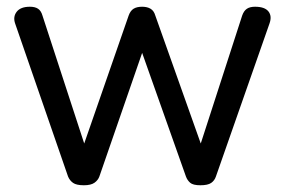

<svg xmlns="http://www.w3.org/2000/svg" viewBox="-20 -535 844 570"><path d="M229 15Q207 15 197 8Q187 1 182 -11L25 -465Q18 -485 29.5 -500Q41 -515 69 -515Q84 -515 93 -509Q102 -503 106 -489L230 -109L362 -489Q367 -503 376.5 -509Q386 -515 402 -515Q417 -515 427 -509Q437 -503 441 -489L576 -109L699 -489Q704 -503 713 -509Q722 -515 737 -515Q766 -515 777 -501Q788 -487 780 -465L621 -11Q617 1 607 8Q597 15 575 15Q553 15 544.5 7.5Q536 0 532 -11L402 -378L275 -11Q271 0 260.5 7.5Q250 15 229 15Z"/></svg>

Font: Playwrite NG Modern
Style: Regular
Weight: 400
Designer: Veronika Burian, José Scaglione
Foundry: TypeTogether
Version: Version 1.002